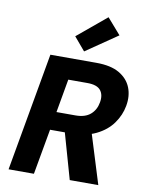

<svg xmlns="http://www.w3.org/2000/svg" viewBox="-103 -1046 858 1119"><g transform="rotate(10 326.0 -487.0)"><path d="M27 0 151 -700H423Q509 -700 559.5 -670.5Q610 -641 629.5 -592Q649 -543 638 -483Q628 -427 593 -378Q558 -329 496.5 -299Q435 -269 346 -269H225L177 0ZM389 0 302 -306H463L558 0ZM244 -377H357Q413 -377 444.5 -404Q476 -431 484 -477Q492 -522 470.5 -548.5Q449 -575 392 -575H279ZM341 -753 275 -831 447 -974 528 -881Z"/></g></svg>

Font: DM Sans 9pt Black
Style: Italic
Weight: 900
Italic angle: -10°
Version: Version 4.004;gftools[0.9.30]